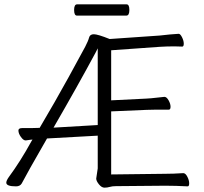

<svg xmlns="http://www.w3.org/2000/svg" viewBox="-20 -861 940 886"><path d="M486 -681 717 -697Q740 -699 764 -702Q797 -705 804.5 -705Q812 -705 820 -689Q828 -673 828 -659.5Q828 -646 821 -646L785 -647Q750 -647 718 -645L493 -629V-398L655 -406Q676 -407 700.5 -410Q725 -413 738 -414H739Q749 -414 758 -398Q767 -382 767 -368.5Q767 -355 759 -355H700Q673 -355 656 -354L493 -347V-56L742 -59Q780 -59 825 -62H826Q836 -62 844.5 -45.5Q853 -29 853 -15Q853 -1 846 -1Q792 -4 743 -4L515 -2Q498 -2 486.5 1.5Q475 5 462 5Q449 5 436.5 -10.5Q424 -26 424 -37L431 -84V-235L197 -222Q102 -57 80 -14Q72 -1 54 -1Q9 -1 9 -18Q9 -27 20 -43Q74 -116 125 -209L130 -217L120 -216Q101 -213 99 -213H98Q88 -213 76.5 -229Q65 -245 65 -259Q65 -270 83 -270H126Q147 -270 163 -271Q234 -391 296.5 -504.5Q359 -618 373 -645Q387 -672 391 -687.5Q395 -703 413 -703Q431 -703 486 -681ZM846 -1ZM422 -620Q341 -469 227 -272L431 -284V-638ZM563 -789H335Q322 -789 322 -815Q322 -841 336 -841H564Q577 -841 577 -815Q577 -789 563 -789Z"/></svg>

Font: ToneOZ-Pinyin-WenKai-Light
Style: Light
Weight: 300
Designer: Fontworks Inc.
Foundry: ToneOZ
Version: Version 0.240331